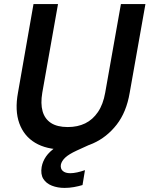

<svg xmlns="http://www.w3.org/2000/svg" viewBox="-20 -720 732 940"><path d="M291 12Q207 12 152 -21Q97 -54 74.5 -116.5Q52 -179 68 -266L144 -700H264L187 -266Q178 -213 188.5 -175.5Q199 -138 229.5 -118Q260 -98 312 -98Q360 -98 397 -116Q434 -134 459.5 -171.5Q485 -209 495 -266L572 -700H692L615 -266Q599 -171 551 -109.5Q503 -48 435.5 -18Q368 12 291 12ZM296 200Q262 200 234 189Q206 178 192 155.5Q178 133 184 97Q189 70 205.5 46Q222 22 255.5 -1Q289 -24 344 -46L396 -66L413 -9L356 17Q317 35 299.5 51.5Q282 68 278 86Q275 106 287.5 117Q300 128 324 128Q339 128 357.5 124Q376 120 396 113L384 186Q364 192 341.5 196Q319 200 296 200Z"/></svg>

Font: DM Sans 17pt SemiBold
Style: Italic
Weight: 600
Italic angle: -10°
Version: Version 4.004;gftools[0.9.30]